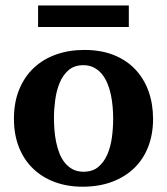

<svg xmlns="http://www.w3.org/2000/svg" viewBox="-20 -687 624 719"><path d="M403.8 -242.2Q403.8 -263.2 401.9 -286.4Q399.9 -309.6 395.3 -332Q390.6 -354.5 382.3 -374.5Q374 -394.5 361.6 -409.7Q349.1 -424.8 332 -433.8Q314.9 -442.9 292 -442.9Q258.3 -442.9 236.8 -424.3Q215.3 -405.8 203.4 -376.7Q191.4 -347.7 186.8 -313Q182.1 -278.3 182.1 -246.1Q182.1 -224.6 183.8 -201.2Q185.5 -177.7 190.2 -155.3Q194.8 -132.8 202.6 -112.8Q210.4 -92.8 222.9 -77.4Q235.4 -62 252.4 -53Q269.5 -43.9 293 -43.9Q327.1 -43.9 348.6 -62.3Q370.1 -80.6 382.3 -109.4Q394.5 -138.2 399.2 -173.3Q403.8 -208.5 403.8 -242.2ZM553.2 -241.2Q553.2 -185.1 535.4 -138.4Q517.6 -91.8 483.4 -58.3Q449.2 -24.9 400.1 -6.3Q351.1 12.2 289.1 12.2Q231.9 12.2 184.8 -5.4Q137.7 -22.9 103.8 -55.7Q69.8 -88.4 51 -135.5Q32.2 -182.6 32.2 -242.2Q32.2 -303.7 51.8 -351.6Q71.3 -399.4 106.2 -432.4Q141.1 -465.3 189.5 -482.7Q237.8 -500 295.9 -500Q357.9 -500 405.8 -481Q453.6 -461.9 486.3 -427.5Q519 -393.1 536.1 -345.7Q553.2 -298.3 553.2 -241.2ZM122.6 -585.9V-666.5H462.4V-585.9Z"/></svg>

Font: Charis SIL APac
Style: Bold
Weight: 700
Foundry: SIL International
Version: Version 5.000